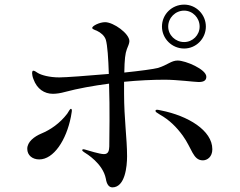

<svg xmlns="http://www.w3.org/2000/svg" viewBox="-20 -818 1040 831"><path d="M777 -608C829 -608 871 -651 871 -703C871 -755 829 -798 777 -798C724 -798 681 -756 681 -703C681 -651 724 -608 777 -608ZM777 -772C814 -772 844 -741 844 -703C844 -666 814 -636 777 -636C739 -636 708 -666 708 -703C708 -741 739 -772 777 -772ZM517 -464C578 -470 639 -473 693 -473C747 -473 823 -463 840 -463C865 -463 873 -472 873 -486C873 -518 783 -556 749 -556C721 -556 706 -537 664 -524C645 -519 586 -511 518 -504C519 -562 522 -586 529 -605C534 -618 540 -630 540 -640C540 -673 471 -722 435 -722C411 -722 379 -706 379 -697C379 -693 388 -689 399 -685C416 -677 432 -664 438 -646C445 -622 449 -565 451 -498C358 -490 264 -483 237 -483C193 -483 159 -493 144 -502C135 -508 129 -512 124 -512C121 -512 119 -509 119 -500C119 -496 121 -484 125 -475C140 -433 172 -412 209 -412C225 -412 243 -415 261 -420C317 -435 384 -447 452 -456C454 -402 454 -344 454 -295C454 -247 453 -206 453 -184C452 -169 451 -151 430 -151C411 -151 361 -167 347 -171C343 -172 342 -172 341 -172C337 -172 336 -170 336 -168C336 -166 337 -164 343 -160C356 -152 425 -110 438 -45C442 -19 452 -7 467 -7C521 -8 530 -96 530 -142C530 -218 517 -304 517 -413ZM287 -347C283 -347 278 -337 271 -326C239 -284 198 -256 159 -240C128 -227 98 -204 98 -174C98 -146 120 -128 150 -128C212 -128 267 -211 287 -313C288 -322 291 -333 291 -340C291 -343 290 -347 287 -347ZM677 -340C667 -342 663 -343 660 -343C655 -343 653 -341 653 -338C653 -334 657 -331 672 -322C713 -299 744 -268 771 -231C811 -176 815 -124 858 -124C877 -124 899 -139 899 -172C899 -254 793 -317 677 -340Z"/></svg>

Font: Shippori Mincho OTF Medium
Style: Regular
Weight: 500
Designer: FONTDASU
Foundry: FONTDASU / Google Inc. / but / Adobe
Version: Version 3.300;hotconv 1.0.109;makeotfexe 2.5.65596